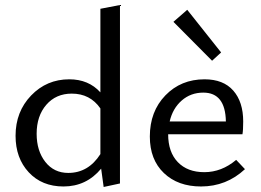

<svg xmlns="http://www.w3.org/2000/svg" viewBox="-20 -738 1040 765"><path d="M380 -703 458 -718V-7L393 7L383 -66Q324 5 233 5Q147 5 94.5 -51.5Q42 -108 42 -197Q42 -293 104 -357.5Q166 -422 256 -422Q333 -422 380 -370ZM252 -49Q332 -49 380 -124V-306Q339 -365 266 -365Q203 -365 164.5 -320.5Q126 -276 126 -205Q126 -137 160.5 -93Q195 -49 252 -49Z M861 -529 825 -496 671 -651 726 -699ZM921 -101 956 -64Q882 5 781 5Q689 5 633 -48.5Q577 -102 577 -194Q577 -294 639 -358Q701 -422 795 -422Q870 -422 909.5 -377Q949 -332 949 -254Q949 -219 946 -203H650Q650 -132 688.5 -92Q727 -52 794 -52Q863 -52 921 -101ZM790 -369Q740 -369 704 -337.5Q668 -306 656 -254H880Q878 -369 790 -369Z"/></svg>

Font: EauTestInfant Medium
Style: Regular
Weight: 500
Designer: Christian Thalmann (Catharsis Fonts)
Version: Version 0.001;PS 000.001;hotconv 1.0.88;makeotf.lib2.5.64775